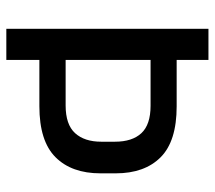

<svg xmlns="http://www.w3.org/2000/svg" viewBox="-56 -623 679 607"><g transform="rotate(90 283.5 -319.5)"><path d="M137 -104.5V-187.5H313.5Q373.5 -187.5 400.8 -217.2Q428 -247 428 -300V-343.5Q428 -398 401 -427Q374 -456 314.5 -456H136.5V-538.5H316.5Q426.5 -538.5 477.2 -487.8Q528 -437 528 -346V-297.5Q528 -206.5 477 -155.5Q426 -104.5 316 -104.5ZM71 0V-639H169.5V-518.5V-480.5V-156.5V-130.5V0Z"/></g></svg>

Font: Anek Gurmukhi Medium Medium
Style: Regular
Weight: 500
Version: Version 1.003